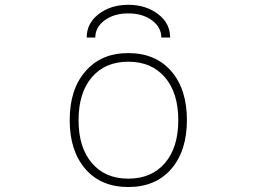

<svg xmlns="http://www.w3.org/2000/svg" viewBox="-20 -752 1040 784"><path d="M355.5 -85.9Q409.2 -22.5 503.9 -22.5Q598.6 -22.5 653.3 -85.9Q708 -149.4 708 -261.2Q708 -373 653.3 -436.5Q598.6 -500 503.9 -500Q409.2 -500 355 -436.5Q300.8 -373 300.8 -261.2Q300.8 -149.4 355.5 -85.9ZM329.1 -460.9Q392.6 -535.2 503.9 -535.2Q615.2 -535.2 679.2 -461.4Q743.2 -387.7 743.2 -261.7Q743.2 -135.7 679.2 -62Q615.2 11.7 503.9 11.7Q392.6 11.7 328.6 -62Q264.6 -135.7 264.6 -261.7Q264.6 -387.7 329.1 -460.9ZM674.8 -598.6H638.7Q638.7 -640.6 600.6 -668.9Q562.5 -697.3 503.9 -697.3Q445.3 -697.3 407.2 -668.9Q369.1 -640.6 369.1 -598.6H334Q334 -657.2 383.3 -694.8Q432.6 -732.4 503.9 -732.4Q575.2 -732.4 625 -694.8Q674.8 -657.2 674.8 -598.6Z"/></svg>

Font: GenEi Gothic M ExtraLight
Style: Regular
Weight: 200
Designer: o_tamon (Modified); [Source Han Sans]
Ryoko NISHIZUKA  (kana & ideographs); Paul D. Hunt (Latin, Greek & Cyrillic); Wenl
Version: Version 1.1a;Original Version 1.004